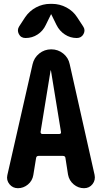

<svg xmlns="http://www.w3.org/2000/svg" viewBox="-20 -990 540 1010"><path d="M253.9 -969.7Q293.9 -969.7 329.6 -950.7Q365.2 -931.6 385.7 -899.4L417 -851.6Q430.7 -832 419.4 -811Q408.2 -790 383.8 -790Q349.6 -790 321.3 -808.6Q293 -827.1 277.3 -858.4L250 -914.1Q250 -915 249 -915Q248 -915 248 -914.1L220.7 -858.4Q206.1 -827.1 177.7 -808.6Q149.4 -790 114.3 -790Q89.8 -790 79.1 -811Q68.4 -832 81.1 -851.6L112.3 -899.4Q134.8 -932.6 169.9 -951.2Q205.1 -969.7 244.1 -969.7ZM292 -285.2Q296.9 -285.2 299.3 -288.1Q301.8 -291 300.8 -295.9L248 -619.1Q248 -620.1 247.1 -620.1Q246.1 -620.1 246.1 -619.1L193.4 -295.9Q193.4 -291 195.8 -288.1Q198.2 -285.2 202.1 -285.2ZM346.7 -652.3 477.5 -70.3Q483.4 -43 466.8 -21.5Q450.2 0 421.9 0Q391.6 0 367.7 -20Q343.8 -40 337.9 -71.3L324.2 -159.2Q323.2 -169.9 310.5 -169.9H182.6Q171.9 -169.9 169.9 -159.2L155.3 -69.3Q150.4 -39.1 127 -19.5Q103.5 0 74.2 0Q46.9 0 29.8 -21Q12.7 -42 18.6 -68.4L151.4 -652.3Q159.2 -686.5 186.5 -708.5Q213.9 -730.5 249.5 -730.5Q285.2 -730.5 312.5 -708.5Q339.8 -686.5 346.7 -652.3Z"/></svg>

Font: Rounded-X Mgen+ 2m bold
Style: Bold
Weight: 700
Designer: [Source Han Sans]
Ryoko NISHIZUKA  (kana & ideographs); Paul D. Hunt (Latin, Greek & Cyrillic); Wenlong ZHANG  (bopomofo
Version: Version 1.059.20150602